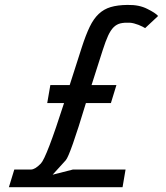

<svg xmlns="http://www.w3.org/2000/svg" viewBox="-20 -779 690 799"><path d="M189.5 -425H270L320.5 -582.5Q337 -633.5 353.2 -667.2Q369.5 -701 390.8 -721Q412 -741 440.5 -749.5Q469 -758 510 -758.5Q535.5 -759 556 -754.8Q576.5 -750.5 593 -742Q626.5 -725.5 638 -712.5L584 -662Q580 -664.5 572.8 -668.2Q565.5 -672 556.5 -675.5Q547.5 -679 538 -681.5Q528.5 -684 520 -684.5Q497.5 -685.5 481.5 -681.8Q465.5 -678 453 -665.8Q440.5 -653.5 430 -630.8Q419.5 -608 407.5 -570.5L361 -425H464.5L441.5 -350H337.5Q271.5 -131.5 253.5 -112L199 -52L283.5 -73.5H502.5L490 0H17L39.5 -73.5H108.5Q126 -73.5 150 -98.5Q173.5 -122.5 246.5 -350H176.5Z"/></svg>

Font: B612 Mono
Style: Italic
Weight: 400
Italic angle: -10°
Version: Version 1.005